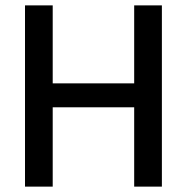

<svg xmlns="http://www.w3.org/2000/svg" viewBox="-20 -694 696 714"><path d="M582 0H479V-295H176V0H73V-674H176V-384H479V-674H582Z"/></svg>

Font: Hind Madurai Medium
Style: Regular
Weight: 500
Designer: Jyotish Sonowal
Foundry: Indian Type Foundry
Version: Version 1.001;PS 1.0;hotconv 1.0.86;makeotf.lib2.5.63406; tt